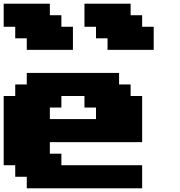

<svg xmlns="http://www.w3.org/2000/svg" viewBox="-20 -1020 977 1040"><path d="M125 0H750V-125H312.5V-187.5H250V-250H750V-500H687.5V-562.5H625V-625H125V-562.5H62.5V-500H0V-125H62.5V-62.5H125ZM500 -375H250V-437.5H312.5V-500H437.5V-437.5H500ZM562.5 -750H812.5V-875H750V-937.5H687.5V-1000H437.5V-875H500V-812.5H562.5ZM125 -750H375V-875H312.5V-937.5H250V-1000H0V-875H62.5V-812.5H125Z"/></svg>

Font: Faithful 32x
Style: Bold
Weight: 400
Foundry: Faithful Resource Pack
Version: Version 1.0; January 27, 2023